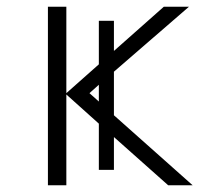

<svg xmlns="http://www.w3.org/2000/svg" viewBox="-20 -553 640 573"><path d="M482 0 320 -144V-46H275V-184L178 -271V0H123V-533H178V-275L275 -361V-491H320V-401L469 -533H544L320 -339V-209L555 0ZM275 -250V-300L247 -275Z"/></svg>

Font: Noto Sans Mono UI Light
Style: Regular
Weight: 300
Monospace: yes
Designer: Monotype Design team
Foundry: Monotype Imaging Inc.
Version: Version 1.000